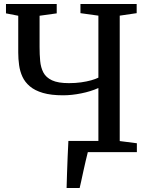

<svg xmlns="http://www.w3.org/2000/svg" viewBox="-20 -763 748 963"><path d="M314 180Q315 145 316.2 105.8Q317.5 66.5 319.2 25.2Q321 -16 323 -56H473.5V-321.5Q436 -304.5 388 -294.8Q340 -285 296.5 -285Q236 -285 195.2 -297Q154.5 -309 129.8 -330Q105 -351 92.5 -378.2Q80 -405.5 75.8 -436.5Q71.5 -467.5 71.5 -499.5V-684L10 -696V-743H264.5V-696L178.5 -684V-527Q178.5 -490 181.5 -457.2Q184.5 -424.5 197.5 -399.5Q210.5 -374.5 240.8 -360.2Q271 -346 325.5 -346Q358.5 -346 386.8 -350Q415 -354 437.2 -360.2Q459.5 -366.5 473.5 -373.5V-684.5L383.5 -697V-743H665.5V-697L580.5 -684.5V-55.5L666.5 -44.5V0H420.5Q416 17.5 410 43.2Q404 69 398 96.2Q392 123.5 387.2 146.2Q382.5 169 379.5 180Z"/></svg>

Font: Merriweather 36pt
Style: Regular
Weight: 400
Designer: Eben Sorkin
Foundry: Eben Sorkin
Version: Version 2.100